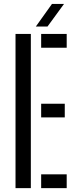

<svg xmlns="http://www.w3.org/2000/svg" viewBox="-20 -976 394 996"><path d="M60.5 0V-800H140V0ZM193.5 -728.5V-800H326V-728.5ZM193.5 -367V-438H316V-367ZM193.5 0V-71.5H326V0ZM166 -838.5 249.5 -955.5H312L226.5 -838.5Z"/></svg>

Font: Big Shoulders Stencil Text
Style: Regular
Weight: 400
Designer: Patric King
Foundry: XO Type Co
Version: Version 1.000